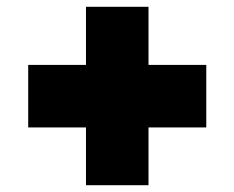

<svg xmlns="http://www.w3.org/2000/svg" viewBox="-20 -588 690 565"><path d="M63 -213V-397H587V-213ZM233 -43V-568H417V-43Z"/></svg>

Font: Azeret Mono Thin Black
Style: Regular
Weight: 900
Version: Version 1.002